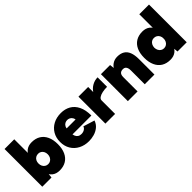

<svg xmlns="http://www.w3.org/2000/svg" viewBox="126 -1603 2519 2519"><g transform="rotate(-45 1385.0 -344.0)"><path d="M45 0V-700H225V-93L216 0ZM359 12Q297 12 256.5 -19Q216 -50 196.5 -109Q177 -168 177 -250Q177 -333 196.5 -391.5Q216 -450 256.5 -481Q297 -512 359 -512Q430 -512 480.5 -481Q531 -450 558 -391.5Q585 -333 585 -250Q585 -168 558 -109Q531 -50 480.5 -19Q430 12 359 12ZM311 -154Q336 -154 355 -166.5Q374 -179 385.5 -200.5Q397 -222 397 -250Q397 -278 386 -299.5Q375 -321 356 -333Q337 -345 312 -345Q287 -345 267 -333Q247 -321 236 -299.5Q225 -278 225 -250Q225 -222 236 -200.5Q247 -179 266.5 -166.5Q286 -154 311 -154Z M903 12Q822 12 759 -21Q696 -54 660.5 -113Q625 -172 625 -250Q625 -328 660 -387Q695 -446 757 -479Q819 -512 900 -512Q977 -512 1035.5 -478.5Q1094 -445 1127.5 -377Q1161 -309 1161 -205H787L809 -231Q809 -199 819 -175Q829 -151 849 -138Q869 -125 898 -125Q931 -125 955.5 -140.5Q980 -156 986 -179L1144 -130Q1126 -78 1086.5 -46.5Q1047 -15 998.5 -1.5Q950 12 903 12ZM810 -286 791 -315H998L980 -286Q980 -325 967 -347Q954 -369 934.5 -378.5Q915 -388 895 -388Q874 -388 854.5 -378.5Q835 -369 822.5 -347Q810 -325 810 -286Z M1354 -255Q1354 -336 1386.5 -391Q1419 -446 1469 -474Q1519 -502 1573 -502V-326Q1526 -326 1485.5 -317.5Q1445 -309 1420.5 -292Q1396 -275 1396 -251ZM1216 0V-500H1396V0Z M1633 0V-500H1803L1813 -408V0ZM1946 0V-256H2126V0ZM1946 -256Q1946 -285 1939.5 -303.5Q1933 -322 1920.5 -332Q1908 -342 1889 -343Q1851 -345 1832 -326Q1813 -307 1813 -266H1764Q1764 -345 1788 -400Q1812 -455 1853 -483.5Q1894 -512 1946 -512Q2007 -512 2047 -487.5Q2087 -463 2106.5 -413Q2126 -363 2126 -286V-256Z M2554 0 2545 -93V-700H2725V0ZM2412 12Q2341 12 2290.5 -19Q2240 -50 2213 -109Q2186 -168 2186 -250Q2186 -333 2213 -391.5Q2240 -450 2290.5 -481Q2341 -512 2412 -512Q2474 -512 2514.5 -481Q2555 -450 2574.5 -391.5Q2594 -333 2594 -250Q2594 -168 2574.5 -109Q2555 -50 2514.5 -19Q2474 12 2412 12ZM2460 -154Q2485 -154 2504.5 -166.5Q2524 -179 2535 -200.5Q2546 -222 2546 -250Q2546 -278 2535 -299.5Q2524 -321 2504.5 -333Q2485 -345 2459 -345Q2435 -345 2416 -333Q2397 -321 2386 -299.5Q2375 -278 2374 -250Q2375 -222 2386 -200.5Q2397 -179 2416.5 -166.5Q2436 -154 2460 -154Z"/></g></svg>

Font: Figtree Black
Style: Regular
Weight: 900
Designer: Erik Kennedy
Foundry: Erik Kennedy
Version: Version 2.001;gftools[0.9.30]